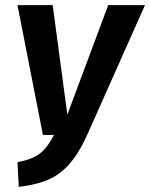

<svg xmlns="http://www.w3.org/2000/svg" viewBox="-20 -712 584 747"><path d="M325 -200Q291 -122 253.5 -78Q216 -34 169 -13.5Q122 7 53 15L48 -81Q103 -91 133.5 -113.5Q164 -136 190 -187H147L48 -692H185L242 -266L401 -692H544Z"/></svg>

Font: Fira Sans Compressed SemiBold
Style: Italic
Weight: 600
Width: 1
Italic angle: -8°
Designer: bBox Type GmbH & Carrois Corporate GbR & Edenspiekermann AG
Foundry: bBox Type GmbH & Carrois Corporate GbR & Edenspiekermann AG
Version: Version 4.301